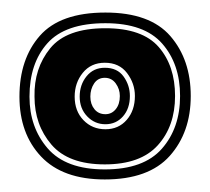

<svg xmlns="http://www.w3.org/2000/svg" viewBox="-20 -541 335 306"><path d="M147 -255Q80 -255 45.5 -291.5Q11 -328 11 -387Q11 -447 43.5 -484Q76 -521 148 -521Q219 -521 251.5 -483.5Q284 -446 284 -388Q284 -330 250.5 -292.5Q217 -255 147 -255ZM147 -271Q209 -271 238 -304Q267 -337 267 -388Q267 -439 238.5 -471.5Q210 -504 148 -504Q84 -504 55.5 -472Q27 -440 27 -387Q27 -338 56 -304.5Q85 -271 147 -271ZM147 -279Q89 -279 62 -310.5Q35 -342 35 -387Q34 -432 60 -464Q86 -496 148 -496Q207 -496 233 -466Q259 -436 259 -388Q259 -340 231.5 -309.5Q204 -279 147 -279ZM148 -335Q169 -335 182 -350Q195 -365 195 -388Q195 -408 182.5 -424.5Q170 -441 147 -441Q125 -441 112 -425Q99 -409 99 -387Q99 -364 113 -349.5Q127 -335 148 -335ZM148 -343Q131 -343 119 -355.5Q107 -368 107 -387Q107 -406 118 -419.5Q129 -433 147 -433Q167 -433 177 -419Q187 -405 187 -388Q187 -368 176 -355.5Q165 -343 148 -343ZM148 -359Q158 -359 164.5 -367Q171 -375 171 -388Q171 -399 164.5 -408Q158 -417 147 -417Q136 -417 130 -408Q124 -399 124 -387Q124 -375 130.5 -367Q137 -359 148 -359Z"/></svg>

Font: Alumni Sans Collegiate One SC
Style: Regular
Weight: 400
Designer: Robert E. Leuschke
Foundry: Robert E. Leuschke
Version: Version 1.100